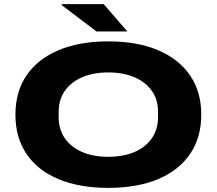

<svg xmlns="http://www.w3.org/2000/svg" viewBox="-20 -901 1053 933"><path d="M599 -748H449L280 -876V-881H484ZM506 12Q367 12 265.5 -30Q164 -72 109.5 -152Q55 -232 55 -344Q55 -456 109.5 -535.5Q164 -615 265.5 -657.5Q367 -700 506 -700Q646 -700 747 -657.5Q848 -615 903 -535.5Q958 -456 958 -344Q958 -232 903 -152Q848 -72 747 -30Q646 12 506 12ZM506 -139Q578 -139 632.5 -162Q687 -185 717.5 -228.5Q748 -272 748 -333V-357Q748 -417 717.5 -460Q687 -503 632.5 -526Q578 -549 506 -549Q434 -549 380 -526Q326 -503 295.5 -460Q265 -417 265 -357V-333Q265 -272 295.5 -228.5Q326 -185 380 -162Q434 -139 506 -139Z"/></svg>

Font: Archivo Expanded ExtraBold
Style: Regular
Weight: 800
Width: 7
Designer: Hector Gatti
Foundry: Omnibus-Type
Version: Version 2.001; ttfautohint (v1.8.3)